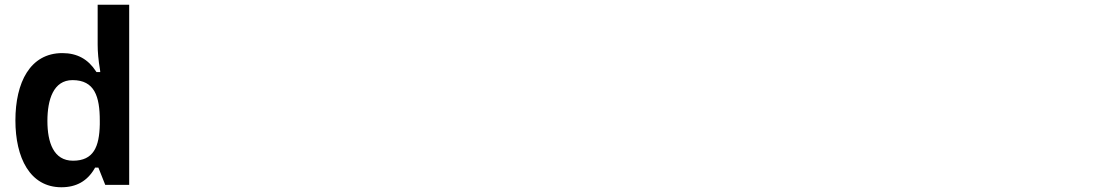

<svg xmlns="http://www.w3.org/2000/svg" viewBox="-20 -780 4698 810"><path d="M239 10C302 10 348 -16 379 -69L381 -73H395L424 0H525V-760H392V-592C392 -561 395 -526 402 -485L403 -476H387L385 -479C352 -530 306 -556 243 -556C107 -556 45 -432 45 -272C45 -115 106 10 239 10ZM286 -442C379 -442 401 -373 401 -271V-255C399 -161 375 -102 288 -102C206 -102 180 -179 180 -270C180 -359 205 -442 286 -442Z"/></svg>

Font: Passageway
Style: Light
Weight: 700
Foundry: Ascender Corporation
Version: Version 1.11